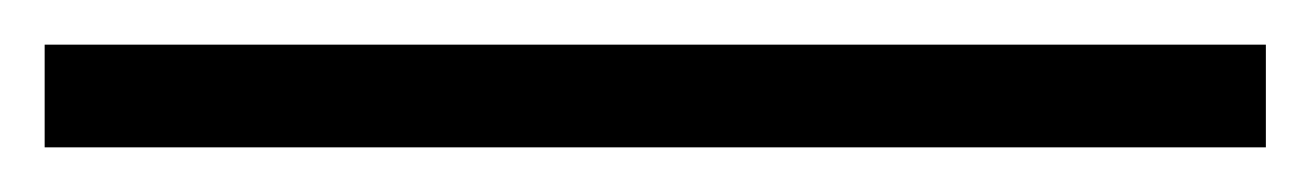

<svg xmlns="http://www.w3.org/2000/svg" viewBox="-20 82 587 86"><path d="M0 102H547V148H0Z"/></svg>

Font: Fahkwang Medium
Style: Regular
Weight: 500
Version: Version 1.000; ttfautohint (v1.6)